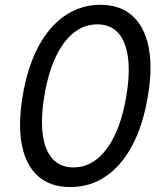

<svg xmlns="http://www.w3.org/2000/svg" viewBox="-20 -757 668 787"><path d="M268.1 9.8Q187 9.8 136.7 -34.4Q86.4 -78.6 69.8 -162.1Q53.2 -245.6 72.8 -363.3Q92.3 -481.4 137 -565.2Q181.6 -648.9 246.6 -693.1Q311.5 -737.3 391.6 -737.3Q471.7 -737.3 521.7 -693.1Q571.8 -648.9 588.9 -565.7Q606 -482.4 586.4 -364.7Q566.9 -245.6 522.7 -161.9Q478.5 -78.1 413.6 -34.2Q348.6 9.8 268.1 9.8ZM281.2 -70.8Q335 -70.8 378.2 -105.7Q421.4 -140.6 452.1 -206.5Q482.9 -272.5 498 -364.7Q513.2 -455.6 504.6 -521.2Q496.1 -586.9 464.4 -622.1Q432.6 -657.2 378.4 -657.2Q325.7 -657.2 282.5 -623Q239.3 -588.9 208.3 -523.2Q177.2 -457.5 161.6 -362.8Q146.5 -271 155.3 -205.6Q164.1 -140.1 195.8 -105.5Q227.5 -70.8 281.2 -70.8Z"/></svg>

Font: Inter 16pt
Style: Italic
Weight: 400
Italic angle: -9.3988°
Version: Version 4.001;git-66647c0bb